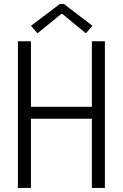

<svg xmlns="http://www.w3.org/2000/svg" viewBox="-20 -922 602 942"><path d="M67.9 -719.7H131.8V-397.9H430.7V-719.7H494.6V0H430.7V-339.4H131.8V0H67.9ZM131.8 -795.4 273.4 -902.3H293.9L433.6 -795.4L401.4 -758.8L286.1 -853.5H280.8L164.1 -758.8Z"/></svg>

Font: Reddit Mono Light
Style: Regular
Weight: 300
Monospace: yes
Designer: Stephen Hutchings
Foundry: Reddit
Version: Version 1.011